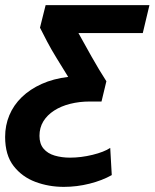

<svg xmlns="http://www.w3.org/2000/svg" viewBox="-34 -544 603 749"><path d="M215 185Q156 185 104 165.5Q52 146 19 103.5Q-14 61 -14 -10Q-14 -55 2.5 -94.5Q19 -134 51 -165Q83 -196 128.5 -216.5Q174 -237 232 -244Q208 -283 187 -317Q166 -351 150 -381.5Q134 -412 122 -436L144 -524H549L523 -415H272Q294 -375 323 -323.5Q352 -272 381 -227L362 -148H316Q276 -148 240 -139Q204 -130 177 -112.5Q150 -95 135 -70.5Q120 -46 120 -14Q120 17 136 36Q152 55 179.5 63Q207 71 239 71Q282 71 327 60Q372 49 396 33L402 139Q365 160 315.5 172.5Q266 185 215 185Z"/></svg>

Font: Ubuntu Sans
Style: Bold Italic
Weight: 700
Italic angle: -13.5°
Designer: Dalton Maag Ltd
Foundry: Dalton Maag Ltd
Version: Version 1.006